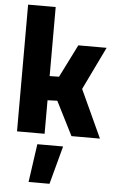

<svg xmlns="http://www.w3.org/2000/svg" viewBox="-63 -745 644 1061"><g transform="rotate(5 259.0 -215.0)"><path d="M137 273 167 61H310L253 273ZM49 0V-703H202V-320L254 -321L345 -503H502L387 -265L509 0H351L256 -188L202 -186V0Z"/></g></svg>

Font: Cairo Play ExtraBold
Style: Regular
Weight: 800
Version: Version 3.119